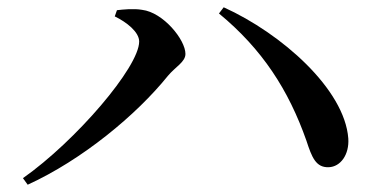

<svg xmlns="http://www.w3.org/2000/svg" viewBox="-20 -606 1040 527"><path d="M295 -561C328 -545 362 -518 362 -492C362 -422 188 -219 43 -117L56 -99C205 -167 354 -290 441 -398C462 -423 489 -436 489 -458C489 -497 428 -572 370 -579C347 -583 318 -580 301 -578ZM882 -147C915 -148 939 -182 936 -226C926 -361 753 -514 594 -586L581 -569C700 -471 772 -359 821 -220C836 -174 847 -146 882 -147Z"/></svg>

Font: Noto Serif CJK HK SemiBold
Style: Regular
Weight: 600
Designer: Ryoko NISHIZUKA 西塚涼子 (kana & ideographs); Frank Grießhammer (Latin, Greek & Cyrillic); Wenlong ZHANG 张文龙 (bopomofo); San
Foundry: Adobe
Version: Version 2.001;hotconv 1.1.0;makeotfexe 2.6.0